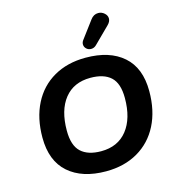

<svg xmlns="http://www.w3.org/2000/svg" viewBox="-131 -1030 1054 1151"><g transform="rotate(-15 396.0 -454.5)"><path d="M68 -284Q68 -404 113.5 -493.5Q159 -583 243.5 -631.5Q328 -680 441 -680Q590 -680 674.5 -606Q759 -532 759 -388Q759 -267 713.5 -177.5Q668 -88 583.5 -39Q499 10 386 10Q238 10 153 -64.5Q68 -139 68 -284ZM607 -386Q607 -477 564 -516.5Q521 -556 438 -556Q334 -556 277 -484.5Q220 -413 220 -286Q220 -194 263 -154Q306 -114 388 -114Q492 -114 549.5 -186.5Q607 -259 607 -386ZM488 -722Q471 -722 459 -733.5Q447 -745 447 -761Q447 -774 456 -786L536 -893Q555 -919 584 -919Q605 -919 621.5 -904.5Q638 -890 638 -871Q638 -852 620 -834L521 -736Q507 -722 488 -722Z"/></g></svg>

Font: SN Pro Bold
Style: Bold Italic
Weight: 700
Italic angle: -9°
Designer: Tobias Whetton
Foundry: Supernotes
Version: Version 1.003